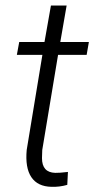

<svg xmlns="http://www.w3.org/2000/svg" viewBox="-20 -684 356 712"><path d="M227.1 -663.6 203.6 -528.3H309.6L301.3 -480.5H195.3L136.7 -127.9L135.7 -97.7Q135.7 -44.4 184.6 -43Q199.7 -42.5 231.9 -46.4L229.5 1.5Q200.7 9.8 170.9 8.8Q119.6 7.8 96.2 -27.1Q72.8 -62 79.1 -128.4L137.2 -480.5H42.5L51.3 -528.3H145L168.9 -663.6Z"/></svg>

Font: Roboto Light
Style: Italic
Weight: 300
Italic angle: -12°
Designer: Google
Version: Version 2.134; 2016; ttfautohint (v1.6)